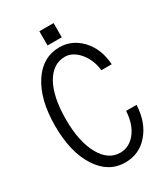

<svg xmlns="http://www.w3.org/2000/svg" viewBox="-206 -926 912 1040"><g transform="rotate(-30 250.0 -406.5)"><path d="M406.2 -222.7Q401.4 -139.6 361.3 -89.8Q322.3 -42 266.6 -42Q192.4 -42 147.5 -122.1Q100.6 -205.1 100.6 -343.8Q100.6 -485.4 145.5 -565.4Q190.4 -642.6 264.6 -642.6Q309.6 -642.6 348.6 -600.6Q391.6 -553.7 400.4 -480.5H464.8Q459 -579.1 399.4 -642.6Q341.8 -702.1 264.6 -702.1Q161.1 -702.1 97.7 -607.4Q32.2 -508.8 32.2 -343.8Q32.2 -178.7 96.7 -80.1Q160.2 17.6 263.7 17.6Q350.6 17.6 407.2 -46.9Q465.8 -112.3 471.7 -222.7ZM214.8 -742.2H303.7V-831.1H214.8Z"/></g></svg>

Font: DotumChe
Style: Regular
Weight: 400
Monospace: yes
Version: Version 2.21